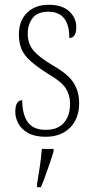

<svg xmlns="http://www.w3.org/2000/svg" viewBox="-20 -562 392 803"><path d="M171 10Q126 10 98 -5.5Q70 -21 57 -45Q44 -69 44 -94Q44 -120 52 -131.5Q60 -143 73 -143Q73 -85 95.5 -52Q118 -19 172 -19Q221 -19 247 -48Q273 -77 273 -129Q273 -164 255.5 -192Q238 -220 183 -252Q137 -281 109.5 -305Q82 -329 70.5 -355.5Q59 -382 59 -418Q59 -475 93 -508.5Q127 -542 184 -542Q240 -542 269.5 -514.5Q299 -487 299 -449Q299 -403 270 -403Q270 -513 182 -513Q137 -513 116.5 -486.5Q96 -460 96 -421Q96 -378 121.5 -349Q147 -320 200 -289Q265 -252 288 -215.5Q311 -179 311 -131Q311 -66 273 -28Q235 10 171 10ZM135 208Q141 172 146.5 135Q152 98 155 61H204V71Q198 92 188.5 119.5Q179 147 169.5 174Q160 201 151 221H135Z"/></svg>

Font: Noto Serif Ethiopic Condensed ExtraLight
Style: Regular
Weight: 200
Width: 3
Designer: Monotype Design Team
Foundry: Monotype Imaging Inc.
Version: Version 2.102; ttfautohint (v1.8.4.7-5d5b)